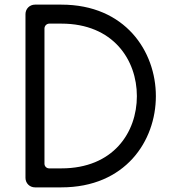

<svg xmlns="http://www.w3.org/2000/svg" viewBox="-20 -819 756 829"><path d="M131 -799C108 -799 90 -781 90 -758V-51C90 -28 108 -10 131 -10H245C521 -10 653 -210 653 -404C653 -597 521 -799 245 -799ZM245 -717C469 -717 571 -560 571 -404C571 -247 469 -92 245 -92H192C181 -92 172 -101 172 -112V-696C172 -707 181 -717 193 -717Z"/></svg>

Font: Fabada
Style: Regular
Weight: 400
Designer: deFharo
Foundry: deFharo.com
Version: Version 4.000 2011 initial release